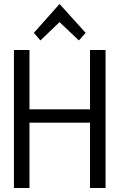

<svg xmlns="http://www.w3.org/2000/svg" viewBox="-20 -944 600 964"><path d="M50 0V-693H128V-395H432V-693H510V0H432V-328H128V0ZM183 -741 150 -779 279 -924 410 -779 376 -741 279 -833Z"/></svg>

Font: Ubuntu Sans Mono
Style: Regular
Weight: 400
Monospace: yes
Designer: Dalton Maag Ltd
Foundry: Dalton Maag Ltd
Version: Version 1.006